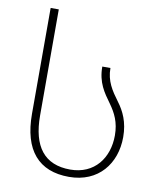

<svg xmlns="http://www.w3.org/2000/svg" viewBox="-86 -828 755 906"><g transform="rotate(10 292.0 -375.0)"><path d="M306 10C447 10 526 -92 526 -219C526 -291 502 -340 472 -380C438 -426 410 -467 410 -530H371C371 -453 403 -410 437 -363C464 -325 486 -284 486 -220C486 -112 422 -25 306 -25C182 -25 122 -103 122 -252V-760H83V-253C83 -78 161 10 306 10Z"/></g></svg>

Font: Noto Sans Georgian ExtraLight
Style: Regular
Weight: 200
Designer: Monotype Design Team, Akaki Razmadze
Foundry: Google LLC
Version: Version 2.005